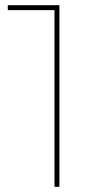

<svg xmlns="http://www.w3.org/2000/svg" viewBox="-20 -720 382 740"><path d="M190 -689 199 -681H10V-700H209V0H190Z"/></svg>

Font: Montserrat
Style: Regular
Weight: 400
Designer: Julieta Ulanovsky
Foundry: Julieta Ulanovsky
Version: Version 8.000